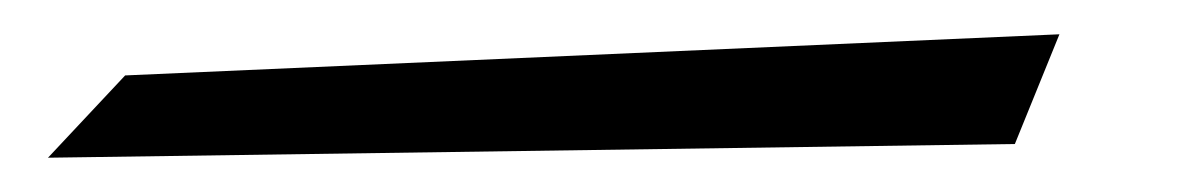

<svg xmlns="http://www.w3.org/2000/svg" viewBox="-20 100 688 112"><path d="M598 120 53 144 8 192 572 184Z"/></svg>

Font: Stormblade
Style: Obl
Weight: 400
Designer: Mew Too
Foundry: Cannot Into Space Fonts
Version: Version 0.77